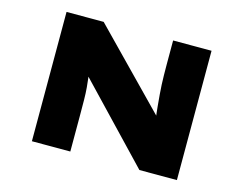

<svg xmlns="http://www.w3.org/2000/svg" viewBox="-97 -852 1272 1004"><g transform="rotate(15 539.5 -350.0)"><path d="M147 0V-700H348L782 -255L744 -269Q738 -313 735 -347Q732 -381 729.5 -409Q727 -437 726 -462Q725 -487 724.5 -513Q724 -539 724 -570V-700H932V0H729L262 -490L335 -466Q339 -449 341.5 -431.5Q344 -414 346.5 -393.5Q349 -373 351.5 -345.5Q354 -318 354.5 -280Q355 -242 355 -191V0Z"/></g></svg>

Font: Lexend Tera Black
Style: Regular
Weight: 900
Version: Version 1.007